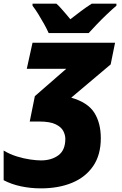

<svg xmlns="http://www.w3.org/2000/svg" viewBox="-59 -786 665 1046"><path d="M164.1 240.2Q107.9 240.2 55.9 229.2Q3.9 218.3 -39.1 195.8V34.2Q-4.9 54.7 33.2 66.4Q71.3 78.1 106 83Q140.6 87.9 164.1 87.9Q221.2 87.9 259 60.1Q296.9 32.2 296.9 -29.8Q296.9 -50.3 285.9 -72Q274.9 -93.8 244.1 -108.9Q213.4 -124 153.8 -124H103L130.9 -262.2L301.8 -411.1H86.9L118.2 -553.2H567.9L543.9 -435.1L329.1 -253.9Q419.4 -228 454.8 -171.9Q490.2 -115.7 490.2 -33.2Q490.2 58.1 448.5 118.9Q406.7 179.7 333.3 210Q259.8 240.2 164.1 240.2ZM206.1 -606Q196.3 -627.9 181.2 -655.3Q166 -682.6 149.7 -709Q133.3 -735.4 118.2 -754.9V-766.1H248Q259.3 -756.8 273.4 -740.7Q287.6 -724.6 301.5 -708.5Q315.4 -692.4 324.2 -681.2Q352.1 -702.6 381.1 -724.6Q410.2 -746.6 440.9 -766.1H575.2V-754.9Q550.3 -733.9 522.5 -707.3Q494.6 -680.7 469.2 -654.1Q443.8 -627.4 424.3 -606Z"/></svg>

Font: Open Sans ExtraBold
Style: Italic
Weight: 800
Italic angle: -12°
Designer: Monotype Design Team
Foundry: Monotype Imaging Inc.
Version: Version 3.000; ttfautohint (v1.8.4)